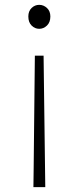

<svg xmlns="http://www.w3.org/2000/svg" viewBox="-20 -563 325 793"><path d="M118 210 119 133 124 -333H160L166 133L167 210ZM142 -444Q124 -444 110.5 -457.5Q97 -471 97 -495Q97 -517 110.5 -530Q124 -543 142 -543Q160 -543 174 -530Q188 -517 188 -495Q188 -471 174 -457.5Q160 -444 142 -444Z"/></svg>

Font: Noto Sans KR ExtraLight
Style: Regular
Weight: 250
Designer: Ryoko NISHIZUKA  (kana, bopomofo & ideographs); Paul D. Hunt (Latin, Greek & Cyrillic); Sandoll Communications , Soo-you
Foundry: Adobe
Version: Version 2.004-H2;hotconv 1.0.118;makeotfexe 2.5.65603